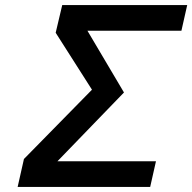

<svg xmlns="http://www.w3.org/2000/svg" viewBox="-20 -742 763 762"><path d="M50 0H576L599 -102H208L472 -375L327 -620H700L723 -722H227L201 -612L345 -386L75 -111Z"/></svg>

Font: Perun Medium Italic
Style: Regular
Weight: 500
Italic angle: -12°
Foundry: Copyright (c) Stefan Peev, Context Ltd, 2016
Version: Version 1.026